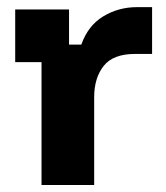

<svg xmlns="http://www.w3.org/2000/svg" viewBox="-20 -527 473 547"><path d="M98.3 0V-350H23.3V-500H176.7V-400H211.7Q230.8 -454.2 274.2 -480.4Q317.5 -506.7 370.8 -506.7H413.3V-373.3H364.2Q302.5 -373.3 275.4 -339.2Q248.3 -305 248.3 -250V0Z"/></svg>

Font: Funnel Display ExtraBold
Style: Regular
Weight: 800
Designer: NORD ID, Kristian Moeller
Foundry: Dicotype
Version: Version 1.000